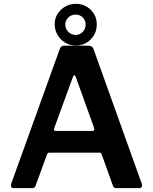

<svg xmlns="http://www.w3.org/2000/svg" viewBox="-20 -980 796 1000"><path d="M37 -14C37 -4.7 41.3 0 50 0H147C157 0 163 -4 165 -12L225 -176C227 -182 231 -185 237 -185H498C502 -185 504.7 -184.2 506 -182.5C507.3 -180.8 508.7 -178.3 510 -175L568 -13C570.7 -4.3 576.7 0 586 0H707C711 0 714.2 -1.5 716.5 -4.5C718.8 -7.5 720 -11 720 -15C720 -17 719.3 -20 718 -24L468 -722C464 -735.3 454.7 -742 440 -742H315C308.3 -742 303.3 -740.7 300 -738C296.7 -735.3 293.7 -730.7 291 -724L39 -25C37.7 -19.7 37 -16 37 -14ZM462 -298H271C264.3 -298 261 -300.3 261 -305C261 -307 261.7 -310 263 -314L360 -580C362 -585.3 364.3 -588 367 -588C369.7 -588 372 -585.7 374 -581L470 -314C470.7 -312 471 -309.3 471 -306C471 -300.7 468 -298 462 -298ZM452.5 -775C473.5 -796.3 484 -822.3 484 -853C484 -883 473.5 -908.3 452.5 -929C431.5 -949.7 405.7 -960 375 -960C345 -960 319.2 -949.7 297.5 -929C275.8 -908.3 265 -883.7 265 -855C265 -823.7 275.7 -797.2 297 -775.5C318.3 -753.8 344.3 -743 375 -743C405.7 -743 431.5 -753.7 452.5 -775ZM411 -889C421 -879 426 -866.7 426 -852C426 -837.3 421 -824.7 411 -814C401 -803.3 388.7 -798 374 -798C359.3 -798 346.7 -803.3 336 -814C325.3 -824.7 320 -837.3 320 -852C320 -866.7 325.3 -879 336 -889C346.7 -899 359.3 -904 374 -904C388.7 -904 401 -899 411 -889Z"/></svg>

Font: Libre Franklin SemiBold
Style: Regular
Weight: 600
Designer: Pablo Impallari, Rodrigo Fuenzalida
Foundry: Impallari Type
Version: Version 1.002; ttfautohint (v1.5)